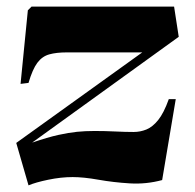

<svg xmlns="http://www.w3.org/2000/svg" viewBox="-20 -543 588 579"><path d="M75 -523H505L519 -432L77 -113Q124 -129 155.5 -136Q187 -143 212 -145.5Q237 -148 265 -148Q297 -148 327.5 -146.5Q358 -145 383 -145Q403 -145 421.5 -152.5Q440 -160 457 -181Q474 -202 489 -244H510L469 0Q421 13 371.5 10Q322 7 277 -1Q232 -9 199 -9Q164 -9 125.5 -1Q87 7 66 16L29 -112L409 -385H181Q150 -385 128.5 -379Q107 -373 92.5 -353.5Q78 -334 66 -293L42 -290L64 -512Z"/></svg>

Font: Literata 72pt Black
Style: Italic
Weight: 900
Italic angle: -2°
Designer: Latin by Veronika Burian and Jose Scaglione. Greek by Irene Vlachou. Cyrillic by Vera Evstafieva
Foundry: TypeTogether
Version: Version 3.002